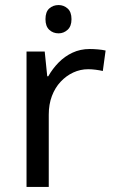

<svg xmlns="http://www.w3.org/2000/svg" viewBox="-20 -740 453 760"><path d="M212 -720Q232 -720 247.5 -706.5Q263 -693 263 -664Q263 -636 247.5 -622Q232 -608 212 -608Q190 -608 175 -622Q160 -636 160 -664Q160 -693 175 -706.5Q190 -720 212 -720ZM335 -546Q350 -546 367.5 -544.5Q385 -543 398 -540L387 -459Q374 -462 358.5 -464Q343 -466 329 -466Q298 -466 270 -453Q242 -440 220 -416.5Q198 -393 185.5 -360Q173 -327 173 -286V0H85V-536H157L167 -438H171Q188 -468 212 -492.5Q236 -517 267 -531.5Q298 -546 335 -546Z"/></svg>

Font: binaryhoriontal115
Style: Book
Weight: 400
Designer: Jelle Bosma - Monotype Design Team
Foundry: Monotype Imaging Inc.
Version: Version 2.003